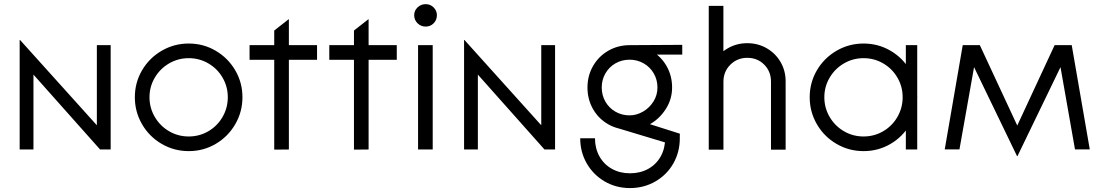

<svg xmlns="http://www.w3.org/2000/svg" viewBox="-20 -735 5436 944"><path d="M76.7 -538.3H78.7L456.2 -119.1V-513H524.1V0H472.1L144.5 -368.2V0H76.7Z M643 -257Q643 -329 678.5 -389.5Q714 -450 775 -485.5Q836 -521 908 -521Q980 -521 1040.5 -485.5Q1101 -450 1136.5 -389.5Q1172 -329 1172 -257Q1172 -185 1136.5 -124Q1101 -63 1040.5 -27.5Q980 8 908 8Q836 8 775 -27.5Q714 -63 678.5 -124Q643 -185 643 -257ZM1100 -257Q1100 -309.3 1074.3 -353.4Q1048.6 -397.6 1004.4 -423.3Q960.3 -449 908 -449Q855.7 -449 811.5 -423.3Q767.3 -397.5 741.2 -353.4Q715 -309.2 715 -256.9Q715 -204.6 741.1 -160Q767.3 -115.4 811.5 -89.7Q855.6 -64 907.9 -64Q960.2 -64 1004.4 -89.7Q1048.5 -115.5 1074.3 -160.1Q1100 -204.7 1100 -257Z M1328.3 -441H1207V-513H1328.3V-584.9L1399.3 -640.5L1400.3 -639.5V-513H1538.8V-441H1400.3V0L1328.3 0.7Z M1720.3 -441H1599V-513H1720.3V-584.9L1791.3 -640.5L1792.3 -639.5V-513H1930.8V-441H1792.3V0L1720.3 0.7Z M2107.5 -513V0H2035.5V-513ZM2016.4 -660.5Q2016.4 -682.8 2033 -698.7Q2049.7 -714.6 2073 -714.6Q2095.9 -714.6 2112 -698.5Q2128.1 -682.3 2128.1 -660.5Q2128.1 -636.6 2112.1 -620.5Q2096.1 -604.3 2073 -604.3Q2049.7 -604.3 2033 -620.5Q2016.4 -636.6 2016.4 -660.5Z M2261.7 -538.3H2263.7L2641.2 -119.1V-513H2709.1V0H2657.1L2329.5 -368.2V0H2261.7Z M2868.4 -304.9Q2868.4 -362.5 2895.6 -410.1Q2922.7 -457.7 2970.4 -485.4Q3018 -513 3076.5 -513Q3134.9 -513 3182.5 -485.4Q3230.2 -457.7 3257.4 -410.1Q3284.5 -362.5 3284.5 -304.9Q3284.5 -248.3 3254.3 -200.2Q3224 -152.1 3175.8 -124.5Q3127.5 -96.9 3076.4 -96.9Q3018.1 -96.9 2970.4 -124Q2922.8 -151.2 2895.6 -198.9Q2868.4 -246.5 2868.4 -304.9ZM2832.7 -55.3H2905.4Q2905.4 -5.3 2927.3 33.9Q2949.2 73.1 2988.3 95Q3027.4 117 3077.4 117Q3128.2 117 3167.4 95.1Q3206.6 73.2 3228.5 34Q3250.4 -5.3 3250.4 -55.3H3322.4Q3322.4 12.8 3290.4 68.9Q3258.3 124.9 3201.9 157.3Q3145.5 189.7 3077.4 189.7Q3009.3 189.7 2953.4 157.3Q2897.5 124.9 2865.1 68.9Q2832.7 12.8 2832.7 -55.3ZM3019.4 -104.2 3050.5 -164.2 3322.6 -77.7Q3322.9 -62.1 3322.1 -47.9Q3321.3 -33.7 3317.1 -14.5ZM3212.5 -304.6Q3212.5 -342.5 3194.4 -374Q3176.2 -405.5 3144.7 -423.5Q3113.2 -441.5 3075.4 -441.5Q3037.3 -441.5 3005.9 -423.5Q2974.5 -405.4 2956.5 -373.9Q2938.5 -342.4 2938.5 -304.7Q2938.5 -266.9 2956.5 -235.4Q2974.5 -203.9 3005.9 -185.9Q3037.3 -167.8 3075.4 -167.8Q3109.5 -167.8 3141.4 -186.2Q3173.3 -204.6 3192.9 -236.1Q3212.5 -267.6 3212.5 -304.6ZM3076.5 -513 3334.4 -514.5V-466.5H3076.5Z M3654.2 -522.7Q3706.5 -522.7 3749.7 -497.8Q3792.9 -472.9 3817.8 -430.1Q3842.7 -387.2 3842.7 -334.9V1H3770.7V-333.5Q3770.7 -383.5 3737.5 -417.1Q3704.3 -450.7 3654.2 -450.7Q3604.9 -450.7 3570.9 -416.9Q3536.9 -383.1 3536.9 -333.5V1H3464.9V-334.9Q3464.9 -387.2 3490.2 -430.1Q3515.5 -472.9 3558.7 -497.8Q3601.9 -522.7 3654.2 -522.7ZM3464.7 -706H3536.7V0H3464.7Z M3961 -257Q3961 -329 3996.5 -389.5Q4032 -450 4093 -485.5Q4154 -521 4226 -521Q4298 -521 4358.5 -485.5Q4419 -450 4454.5 -389.5Q4490 -329 4490 -257Q4490 -185 4454.5 -124Q4419 -63 4358.5 -27.5Q4298 8 4226 8Q4154 8 4093 -27.5Q4032 -63 3996.5 -124Q3961 -185 3961 -257ZM4418 -257Q4418 -309.3 4392.3 -353.4Q4366.6 -397.6 4322.4 -423.3Q4278.3 -449 4226 -449Q4173.7 -449 4129.5 -423.3Q4085.3 -397.5 4059.2 -353.4Q4033 -309.2 4033 -256.9Q4033 -204.6 4059.1 -160Q4085.3 -115.4 4129.5 -89.7Q4173.6 -64 4225.9 -64Q4278.2 -64 4322.4 -89.7Q4366.5 -115.5 4392.3 -160.1Q4418 -204.7 4418 -257ZM4433.7 -513H4489.7V0H4433.7Z M4769.1 -404.9 4697.3 -0.3H4624.9L4713.4 -513H4797.5L4981.5 -117.8L5165.2 -513H5249.3L5338.1 -0.3H5265.4L5194.1 -404.9L4982.5 32.7H4980.5Z"/></svg>

Font: Lineal Thin
Style: Regular
Weight: 200
Designer: Created by Frank Adebiaye with contributions from Anton Moglia & Ariel Martín Pérez
Created by Frank ADEBIAYE with FontF
Foundry: Velvetyne Type Foundry
Version: Version 2.000;Glyphs 3.2 (3227)